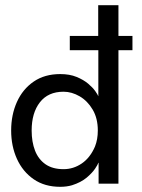

<svg xmlns="http://www.w3.org/2000/svg" viewBox="-20 -708 546 740"><path d="M212 12Q152 12 109.8 -17.2Q67.5 -46.5 45.2 -95.8Q23 -145 23 -205Q23 -265.5 45.2 -315Q67.5 -364.5 109.8 -393.5Q152 -422.5 212 -422.5Q248.5 -422.5 275.2 -411.5Q302 -400.5 319.8 -385.5Q337.5 -370.5 347 -357Q356.5 -343.5 359 -337V-514.5H249V-569.5H358.5V-688H436.5V-569.5H490.5V-514.5H436.5V0H360V-80.5H359Q357.5 -74.5 346.5 -58Q335.5 -41.5 313.8 -23.2Q292 -5 257.5 6Q237 12 212 12ZM225 -56Q263 -56 295.2 -78Q327.5 -100 346 -143Q357 -170.5 357 -205Q357 -252 337.2 -285.5Q317.5 -319 287 -336.8Q256.5 -354.5 225 -354.5Q165.5 -354.5 133.8 -313.8Q102 -273 102 -205Q102 -161 115 -127.5Q128 -94 155.2 -75Q182.5 -56 225 -56Z"/></svg>

Font: Lucymar Sans
Style: Regular
Weight: 400
Foundry: The League of Moveable Type (original font) / Main changes by Cristiano Sobral with portions from Mirco Monsees
Version: Version 2.001;August 30, 2020;FontCreator 13.0.0.2681 64-bit